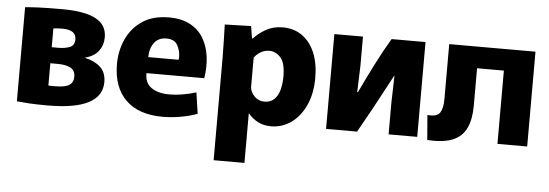

<svg xmlns="http://www.w3.org/2000/svg" viewBox="-49 -679 3000 1049"><g transform="rotate(5 1451.0 -154.0)"><path d="M221 5Q157 5 118 2.5Q79 0 51 -3V-519Q81 -522 126.5 -524Q172 -526 255 -526Q328 -526 383 -513.5Q438 -501 468.5 -471.5Q499 -442 499 -392Q499 -350 475 -318Q451 -286 401 -273L403 -271Q453 -261 485.5 -231.5Q518 -202 518 -149Q518 5 221 5ZM253 -314Q287 -314 313.5 -324Q340 -334 340 -368Q340 -420 264 -420Q248 -420 235 -419Q222 -418 215 -417V-314ZM251 -103Q307 -103 329.5 -118Q352 -133 352 -164Q352 -198 326 -212Q300 -226 255 -226H215V-104Q223 -103 232 -103Q241 -103 251 -103Z M852 12Q719 12 648.5 -57.5Q578 -127 578 -254Q578 -326 606.5 -389.5Q635 -453 693 -492.5Q751 -532 840 -532Q909 -532 956 -506.5Q1003 -481 1029 -437.5Q1055 -394 1062.5 -337.5Q1070 -281 1060 -218H743Q742 -163 779.5 -138Q817 -113 875 -113Q913 -113 953 -120Q993 -127 1024 -137L1041 -21Q998 -5 948 3.5Q898 12 852 12ZM835 -416Q791 -416 768 -384Q745 -352 745 -306H912Q912 -310 912.5 -313.5Q913 -317 913 -320Q913 -357 896 -386.5Q879 -416 835 -416Z M1150 -337Q1150 -382 1148.5 -431Q1147 -480 1146 -520L1290 -524L1301 -457H1305Q1333 -488 1373 -510Q1413 -532 1463 -532Q1526 -532 1571 -499.5Q1616 -467 1640 -409Q1664 -351 1664 -273Q1664 -187 1635 -123Q1606 -59 1556.5 -23.5Q1507 12 1446 12Q1405 12 1374 -4Q1343 -20 1321 -47H1319V224H1150ZM1398 -119Q1432 -119 1452.5 -139.5Q1473 -160 1481.5 -193Q1490 -226 1490 -264Q1490 -340 1463 -369Q1436 -398 1401 -398Q1375 -398 1353 -384.5Q1331 -371 1319 -353V-190Q1322 -163 1344 -141Q1366 -119 1398 -119Z M1747 0V-520H1904V-361L1899 -215H1903Q1942 -298 1981.5 -375.5Q2021 -453 2061 -520H2247V0H2090V-175L2094 -321H2092Q2079 -298 2037 -218Q1995 -138 1917 0Z M2303 12 2292 -124Q2346 -119 2361.5 -144.5Q2377 -170 2377 -217V-520H2850V0H2687V-402H2540V-196Q2540 -123 2517.5 -74.5Q2495 -26 2443.5 -4Q2392 18 2303 12Z"/></g></svg>

Font: Murecho
Style: Bold
Weight: 700
Designer: Neil Summerour
Foundry: Positype
Version: Version 1.010; ttfautohint (v1.8.3)